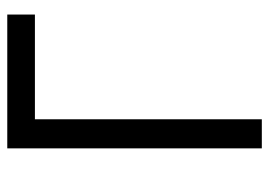

<svg xmlns="http://www.w3.org/2000/svg" viewBox="-126 -614 740 528"><g transform="rotate(-90 244.0 -350.0)"><path d="M100 0H180V-624H468V-700H100Z"/></g></svg>

Font: Fixel Text Regular
Style: Regular
Weight: 400
Width: 4
Designer: AlfaBravo + MacPaw
Foundry: Kyrylo Tkachov, Marchela Mozhyna, Serhii Makarenko, Maria Weinstein, Zakhar Kryvoshyya
Version: Version 1.211